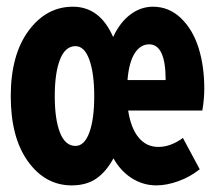

<svg xmlns="http://www.w3.org/2000/svg" viewBox="-20 -543 640 575"><path d="M194.8 12.2Q115.7 12.2 64 -59.3Q12.2 -130.9 12.2 -254.9Q12.2 -378.4 65.4 -450.7Q118.7 -522.9 198.2 -522.9Q279.3 -522.9 318.8 -432.1Q338.9 -475.6 370.1 -499.3Q401.4 -522.9 438 -522.9Q485.8 -522.9 521.5 -489Q557.1 -455.1 574.5 -400.1Q591.8 -345.2 591.8 -277.8Q591.8 -246.1 585.9 -211.9H363.8Q372.1 -158.7 395.3 -130.9Q418.5 -103 454.1 -103Q491.2 -103 527.8 -129.9L578.1 -36.1Q550.3 -13.7 514.9 -0.7Q479.5 12.2 448.2 12.2Q409.2 12.2 375.2 -9Q341.3 -30.3 319.8 -68.8Q297.4 -27.8 267.8 -7.8Q238.3 12.2 194.8 12.2ZM361.8 -303.2H476.1Q476.1 -410.2 426.8 -410.2Q400.4 -410.2 383.3 -383.3Q366.2 -356.4 361.8 -303.2ZM206.1 -106Q232.9 -106 247.6 -146.2Q262.2 -186.5 262.2 -254.9Q262.2 -323.2 247.6 -364Q232.9 -404.8 206.1 -404.8Q175.3 -404.8 159.7 -364.7Q144 -324.7 144 -254.9Q144 -185.5 159.7 -145.8Q175.3 -106 206.1 -106Z"/></svg>

Font: Office Code Pro D Bold
Style: Regular
Weight: 700
Designer: Nathan Rutzky & Paul D. Hunt
Foundry: Adobe Systems Incorporated
Version: Version 1.004;PS 001.004;hotconv 1.0.70;makeotf.lib2.5.58329